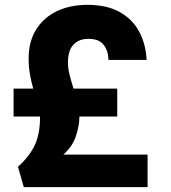

<svg xmlns="http://www.w3.org/2000/svg" viewBox="-20 -767 703 791"><path d="M463 -402V-287H307V-284Q307 -250 293 -207Q279 -164 241 -130H588V4H78L54 -80Q100 -121 122.5 -167.5Q145 -214 145 -285V-287H36V-402H117Q109 -429 103.5 -460Q98 -491 98 -527Q98 -596 129 -645.5Q160 -695 214.5 -721Q269 -747 340 -747Q421 -747 474 -717Q527 -687 554 -635.5Q581 -584 584 -520H427Q426 -558 407 -582.5Q388 -607 344 -607Q305 -607 282.5 -583Q260 -559 260 -510Q260 -484 267 -457Q274 -430 283 -402Z"/></svg>

Font: Poppins
Style: Bold
Weight: 700
Designer: Ninad Kale (Devanagari), Jonny Pinhorn (Latin)
Version: Version 5.002